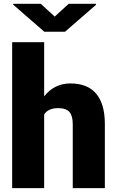

<svg xmlns="http://www.w3.org/2000/svg" viewBox="-20 -967 604 987"><path d="M207 -471.7Q259.8 -538.1 341.8 -538.1Q429.2 -538.1 473.6 -486.3Q518.1 -434.6 519 -333.5V0H354V-329.6Q354 -371.6 336.9 -391.4Q319.8 -411.1 278.8 -411.1Q228 -411.1 207 -378.9V0H42.5V-750H207ZM261.2 -881.8 333 -947.3H473.1V-941.9L314 -803.7H208L47.9 -942.9V-947.3H189.5Z"/></svg>

Font: Roboto Black
Style: Regular
Weight: 900
Designer: Google
Version: Version 2.134; 2016